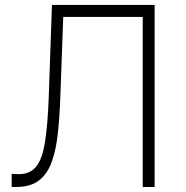

<svg xmlns="http://www.w3.org/2000/svg" viewBox="-20 -747 742 767"><path d="M26.6 0V-52.6L48.7 -51.5Q97.7 -49.4 123.2 -79.9Q148.8 -110.4 159.6 -178.8Q170.5 -247.2 174.7 -358.3L187.5 -727.3H597.7V0H550.1V-679.3H232.6L221.2 -365.1Q218.4 -283 211.3 -216.1Q204.2 -149.1 186.8 -100.7Q169.4 -52.2 135.5 -26.1Q101.6 0 45.1 0Z"/></svg>

Font: Inter UI Extra Light
Style: Regular
Weight: 200
Designer: Rasmus Andersson
Foundry: rsms
Version: 3.2;8d6f07862